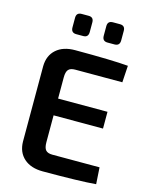

<svg xmlns="http://www.w3.org/2000/svg" viewBox="-131 -978 830 1062"><g transform="rotate(15 284.0 -446.5)"><path d="M242 -779H202Q172 -779 172 -810V-865Q172 -895 202 -895H242Q271 -895 271 -865V-810Q271 -779 242 -779ZM421 -779H381Q351 -779 351 -810V-865Q351 -895 381 -895H421Q451 -895 451 -865V-810Q451 -779 421 -779ZM517 -101 523 -6Q432 2 219 2Q151 2 111.5 -33Q72 -68 71 -129V-561Q72 -622 111.5 -657Q151 -692 219 -692Q432 -692 523 -684L517 -588H247Q220 -588 208.5 -575Q197 -562 197 -530V-409H480V-313H197V-159Q197 -127 208.5 -114Q220 -101 247 -101Z"/></g></svg>

Font: Exo 2.0 Semi Bold
Style: Regular
Weight: 600
Designer: Natanael Gama
Version: Version 1.001;PS 001.001;hotconv 1.0.70;makeotf.lib2.5.58329